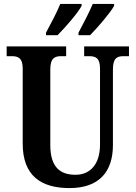

<svg xmlns="http://www.w3.org/2000/svg" viewBox="-20 -951 693 981"><path d="M381 -784V-771H440C479 -810 544 -886 563 -921V-931H454C435 -886 406 -831 381 -784ZM215 -784V-771H274C313 -810 379 -886 397 -921V-931H288C270 -886 240 -831 215 -784ZM335 10C489 10 557 -76 557 -210V-597C557 -656 580 -664 612 -664H639V-714H410V-664H435C467 -664 491 -656 491 -601V-212C491 -112 441 -58 366 -58C287 -58 237 -97 237 -210V-597C237 -656 262 -664 293 -664H318V-714H14V-664H40C71 -664 96 -656 96 -601V-217C96 -53 190 10 335 10Z"/></svg>

Font: Noto Serif Bengali Condensed
Style: Bold
Weight: 700
Width: 3
Designer: Juan Bruce, Universal Thirst, Indian Type Foundry and the Monotype Design Team.
Foundry: Monotype Imaging Inc.
Version: Version 2.003